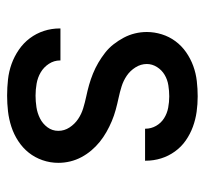

<svg xmlns="http://www.w3.org/2000/svg" viewBox="-38 -530 576 540"><g transform="rotate(90 250.0 -260.0)"><path d="M249 8Q226 8 203.5 5.5Q181 3 160 -4.5Q139 -12 120 -25Q101 -38 87.5 -56Q74 -74 67 -95.5Q60 -117 60 -140V-142H150V-141Q150 -124 159.5 -109.5Q169 -95 183.5 -86.5Q198 -78 215 -75Q232 -72 249 -72Q265 -72 281.5 -74.5Q298 -77 313 -84.5Q328 -92 338 -105.5Q348 -119 348 -136Q348 -153 338.5 -167.5Q329 -182 315 -191.5Q301 -201 284.5 -206Q268 -211 251.5 -214.5Q235 -218 219 -222.5Q203 -227 187 -233.5Q171 -240 156.5 -248.5Q142 -257 128.5 -267.5Q115 -278 104.5 -291.5Q94 -305 86 -320Q78 -335 74 -351.5Q70 -368 70 -385Q70 -406 76.5 -427Q83 -448 96 -465.5Q109 -483 127 -495.5Q145 -508 165.5 -515.5Q186 -523 208 -525.5Q230 -528 251 -528Q273 -528 294.5 -525Q316 -522 336.5 -514.5Q357 -507 375 -494.5Q393 -482 406 -464Q419 -446 425.5 -425Q432 -404 432 -382V-380H342V-381Q342 -397 334 -411Q326 -425 312.5 -433.5Q299 -442 283 -445Q267 -448 251 -448Q236 -448 220 -445.5Q204 -443 190.5 -435Q177 -427 168.5 -413.5Q160 -400 160 -385Q160 -368 169.5 -353Q179 -338 193 -328.5Q207 -319 223 -314Q239 -309 255.5 -305.5Q272 -302 288.5 -297.5Q305 -293 320.5 -286.5Q336 -280 351 -271.5Q366 -263 379 -252.5Q392 -242 403 -229Q414 -216 422 -201Q430 -186 434 -169.5Q438 -153 438 -136Q438 -113 430.5 -91.5Q423 -70 409.5 -53Q396 -36 377 -23.5Q358 -11 336.5 -4Q315 3 293 5.5Q271 8 249 8Z"/></g></svg>

Font: Iosevka SS18 Medium
Style: Regular
Weight: 500
Monospace: yes
Designer: Belleve Invis
Foundry: Belleve Invis
Version: Version 25.1.1; ttfautohint (v1.8.4)